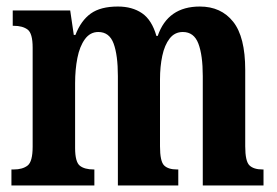

<svg xmlns="http://www.w3.org/2000/svg" viewBox="-20 -568 847 588"><path d="M15 0V-49H22Q49 -49 64.5 -61Q80 -73 80 -119V-422Q80 -466 64.5 -477.5Q49 -489 22 -489H19V-536H195L206 -461H211Q228 -505 258 -526.5Q288 -548 341 -548Q385 -548 415 -527.5Q445 -507 459 -458H463Q494 -548 592 -548Q657 -548 694 -501.5Q731 -455 731 -354V-120Q731 -74 744 -61.5Q757 -49 784 -49H787V0H601V-335Q601 -399 587.5 -434.5Q574 -470 540 -470Q515 -470 499.5 -450Q484 -430 477 -397Q470 -364 470 -325V-120Q470 -74 482.5 -61.5Q495 -49 522 -49H526V0H341V-335Q341 -399 328 -434.5Q315 -470 281 -470Q256 -470 240 -448Q224 -426 217 -390.5Q210 -355 210 -313V-115Q210 -72 224.5 -60.5Q239 -49 267 -49H269V0Z"/></svg>

Font: Noto Serif Armenian ExtraCondensed
Style: Bold
Weight: 700
Width: 2
Designer: Monotype Design Team
Foundry: Monotype Imaging Inc.
Version: Version 2.008; ttfautohint (v1.8.4.7-5d5b)